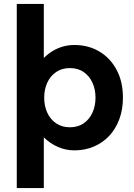

<svg xmlns="http://www.w3.org/2000/svg" viewBox="-20 -750 678 973"><path d="M65 203V-730H202V-457H203Q224 -478 248.5 -492.5Q273 -507 300.5 -514.5Q328 -522 357 -522Q428 -522 483.5 -489Q539 -456 571 -396Q603 -336 603 -255Q603 -195 584.5 -145.5Q566 -96 533 -61Q500 -26 455 -7Q410 12 357 12Q314 12 274.5 -5Q235 -22 203 -53H202V203ZM334 -105Q375 -105 404 -125Q433 -145 448.5 -179Q464 -213 464 -255Q464 -297 448.5 -331Q433 -365 404 -385Q375 -405 334 -405Q294 -405 264.5 -385Q235 -365 219.5 -331Q204 -297 204 -255Q204 -213 219.5 -179Q235 -145 264.5 -125Q294 -105 334 -105Z"/></svg>

Font: MuseoModerno Thin SemiBold
Style: Regular
Weight: 600
Version: Version 1.003